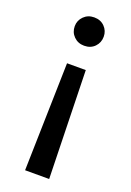

<svg xmlns="http://www.w3.org/2000/svg" viewBox="-138 -581 554 809"><g transform="rotate(20 139.0 -176.5)"><path d="M97 -308H181L193 176H85ZM139 -529Q168 -529 186 -510.5Q204 -492 204 -466Q204 -439 186 -420.5Q168 -402 139 -402Q111 -402 92.5 -420.5Q74 -439 74 -466Q74 -492 92.5 -510.5Q111 -529 139 -529Z"/></g></svg>

Font: DM Sans 11pt Medium
Style: Regular
Weight: 500
Version: Version 4.004;gftools[0.9.30]